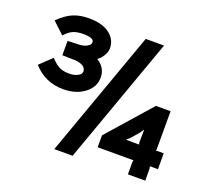

<svg xmlns="http://www.w3.org/2000/svg" viewBox="-137 -996 1298 1182"><g transform="rotate(20 512.5 -405.0)"><path d="M723 -195H810L806 -204L807 -293L791 -268L746 -216ZM446 -501Q446 -438 390.5 -396.5Q335 -355 252 -355Q134 -355 55 -443L133 -517Q163 -484 189 -471Q215 -458 252 -458Q283 -458 302.5 -466.5Q322 -475 327.5 -483.5Q333 -492 333 -499Q333 -542 262 -548L177 -550V-644Q245 -646 259 -647Q286 -650 301.5 -659Q317 -668 320.5 -675Q324 -682 324 -689Q324 -717 253 -717Q215 -717 188.5 -706Q162 -695 135 -664L59 -735Q106 -782 150.5 -801Q195 -820 254 -820Q342 -820 390 -783.5Q438 -747 438 -689Q438 -667 423 -641.5Q408 -616 387 -602L388 -601Q446 -565 446 -501ZM625 -820H745L448 10H328ZM970 -196V-92H917L920 -81L921 1H807V-80L810 -92H575V-170L825 -454H921V-206L918 -196Z"/></g></svg>

Font: Sinkin Sans 700 Bold
Style: Bold
Weight: 700
Designer: Keith Bates
Foundry: K-Type
Version: Sinkin Sans (version 1.0)  by Keith Bates   •   © 2014   www